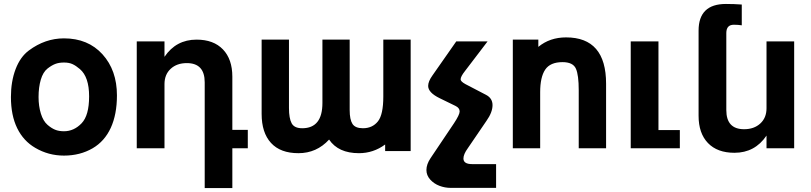

<svg xmlns="http://www.w3.org/2000/svg" viewBox="-20 -749 4097 970"><path d="M303.2 -555.2Q424.8 -555.2 497.8 -474.6Q570.8 -394 570.8 -267.1Q570.8 -170.9 539.6 -103Q508.3 -35.2 448.2 0Q384.3 37.1 303.2 37.1Q224.6 37.1 158.2 -2Q98.6 -36.6 66.9 -101.3Q35.2 -166 35.2 -258.8Q35.2 -337.4 58.8 -399.7Q82.5 -461.9 126 -494.1Q208 -555.2 303.2 -555.2ZM220.2 -402.8Q197.3 -384.8 186 -346.2Q174.8 -307.6 174.8 -258.8Q174.8 -212.9 186.5 -175Q198.2 -137.2 220.2 -118.2Q239.3 -101.6 258.1 -93.8Q276.9 -85.9 303.2 -85.9Q353.5 -85.9 392.1 -126Q430.2 -165.5 430.2 -262.2Q430.2 -359.9 383.8 -399.9Q363.8 -417 346.4 -425Q329.1 -433.1 303.2 -433.1Q277.3 -433.1 258.8 -425.8Q240.2 -418.5 220.2 -402.8Z M923.8 -430.2Q873.5 -430.2 842.3 -401.4Q811 -372.6 811 -324.2V0H670.9V-540H811V-461.9Q869.6 -548.8 973.1 -548.8Q1059.1 -548.8 1106.4 -499.3Q1153.8 -449.7 1153.8 -361.8V-92.8H1231.9V0H1153.8V201.2H1014.2V-333Q1014.2 -430.2 923.8 -430.2Z M1746.6 -192.9Q1746.6 -145 1760.7 -123Q1774.9 -101.1 1813.5 -101.1Q1861.8 -101.1 1889.6 -136.2Q1916.5 -170.4 1916.5 -261.2V-548.8H2054.7V14.2H1925.8V-19Q1866.2 24.9 1793.5 24.9Q1689 24.9 1642.6 -43.9Q1579.6 24.9 1487.8 24.9Q1396.5 24.9 1349.1 -26.9Q1301.8 -78.6 1301.8 -173.8V-548.8H1439.9V-203.1Q1439.9 -151.4 1453.4 -126.2Q1466.8 -101.1 1506.8 -101.1Q1608.9 -101.1 1608.9 -229V-548.8H1746.6Z M2257.3 200.2Q2227.5 200.2 2200 189.7Q2172.4 179.2 2153.3 158Q2134.3 136.7 2134.3 109.9Q2134.3 81.1 2155.3 49.8L2273.4 -126Q2302.2 -169.4 2302.2 -186Q2302.2 -203.6 2281.2 -213.9L2201.2 -252.9Q2143.1 -281.2 2143.1 -314.9Q2143.1 -337.9 2165 -368.2L2285.2 -540H2443.4L2329.1 -390.1Q2307.1 -362.3 2307.1 -348.1Q2307.1 -337.4 2331.1 -324.2L2435.1 -270Q2468.3 -252.9 2468.3 -217.8Q2468.3 -181.6 2437.5 -138.2L2343.3 0Q2321.3 30.3 2321.3 51.8Q2321.3 80.1 2365.2 80.1H2486.3V200.2Z M2821.8 -435.1Q2759.8 -435.1 2734.4 -397.2Q2709 -359.4 2709 -283.2V0H2570.8V-548.8H2699.7V-512.2Q2757.8 -560.1 2839.8 -560.1Q3042 -560.1 3042 -326.2V0H2903.8V-293Q2903.8 -370.1 2889.6 -401.9Q2875 -435.1 2821.8 -435.1Z M3306.6 -540V-91.8H3414.6V0H3166.5V-540Z M3739.3 -96.2Q3789.6 -96.2 3821 -125Q3852.5 -153.8 3852.5 -202.1V-540H3992.2V0H3852.5V-64Q3793.9 22.9 3690.4 22.9Q3604 22.9 3556.6 -26.4Q3509.3 -75.7 3509.3 -164.1V-594.2Q3509.3 -729 3647.5 -729Q3689 -729 3727.5 -726.1V-621.1Q3709 -624 3687.5 -624Q3649.4 -624 3649.4 -582V-192.9Q3649.4 -96.2 3739.3 -96.2Z"/></svg>

Font: Miedinger*
Style: Bold
Weight: 700
Version: Version 001.000